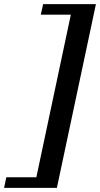

<svg xmlns="http://www.w3.org/2000/svg" viewBox="-71 -707 483 927"><path d="M-51.3 200.2 -40.5 148.9H104.5L271 -636.2H126L137.2 -687H392.1L203.6 200.2Z"/></svg>

Font: Linux Libertine Slanted
Style: Semibold Slanted
Weight: 600
Designer: Philipp H. Poll
Foundry: Philipp H. Poll
Version: Version 5.1.1